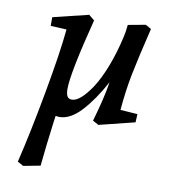

<svg xmlns="http://www.w3.org/2000/svg" viewBox="-86 -584 868 938"><g transform="rotate(10 348.0 -114.5)"><path d="M184 -416 105 -420V-463L281 -506L309 -483Q239 -210 239 -131Q239 -108 245.5 -95.5Q252 -83 269 -83Q309 -83 365 -166Q395 -212 421.5 -281Q448 -350 466 -431Q471 -450 475 -490L562 -506L590 -490Q554 -342 537 -256.5Q520 -171 512 -75L597 -69L595 -28L418 16L389 0Q424 -120 436 -199Q387 -108 332.5 -48.5Q278 11 223 11Q217 11 205 9L201 37Q185 159 175 261L91 277L62 261Q98 112 135.5 -93.5Q173 -299 184 -416Z"/></g></svg>

Font: Andada Pro SemiBold
Style: Italic
Weight: 600
Italic angle: -6.99998°
Designer: Carolina Giovagnoli
Foundry: Huerta Tipografica
Version: Version 3.005